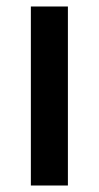

<svg xmlns="http://www.w3.org/2000/svg" viewBox="-20 -571 304 591"><path d="M75 -551V0H189V-551Z"/></svg>

Font: Malmofest Medium
Style: Regular
Weight: 500
Designer: Jonny Pinhorn (Poppins), Kolossal
Version: Version 1.004;Glyphs 3.1.2 (3151)